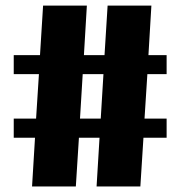

<svg xmlns="http://www.w3.org/2000/svg" viewBox="-20 -676 654 696"><path d="M96.2 0 106.9 -176.8H29.8V-246.1H110.8L121.1 -407.2H29.8V-476.1H125L136.2 -655.8H294.9L284.2 -476.1H358.9L370.1 -655.8H528.8L518.1 -476.1H584V-407.2H514.2L503.9 -246.1H584V-176.8H500L488.8 0H330.1L340.8 -176.8H266.1L254.9 0ZM270 -246.1H345.2L355 -407.2H279.8Z"/></svg>

Font: Wesal
Style: Regular
Weight: 900
Designer: Ahmed zaza
Foundry: Ahmed zaza
Version: Version 2.01